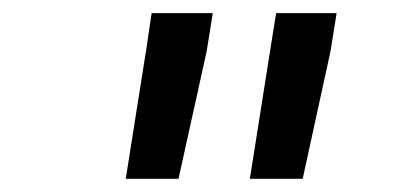

<svg xmlns="http://www.w3.org/2000/svg" viewBox="-20 -770 627 293"><path d="M295.4 -691.9 304.7 -750H211.4L203.6 -697.3L171.9 -497.1H252.4ZM484.4 -691.9 493.7 -750H401.4L393.1 -698.2L361.3 -497.1H441.9Z"/></svg>

Font: Roboto Mono SemiBold
Style: Italic
Weight: 600
Italic angle: -10°
Monospace: yes
Designer: Google
Version: Version 3.000